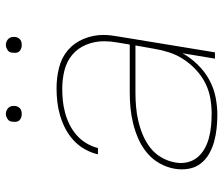

<svg xmlns="http://www.w3.org/2000/svg" viewBox="-72 -664 745 640"><g transform="rotate(-90 300.0 -344.5)"><path d="M237 8Q214 8 191 5.5Q168 3 146.5 -3Q125 -9 106 -20Q87 -31 74 -48Q61 -65 57 -87.5Q53 -110 57 -134Q61 -159 74.5 -183.5Q88 -208 109.5 -226Q131 -244 156 -255Q181 -266 207 -272.5Q233 -279 259 -281.5Q285 -284 311 -284H471L478 -326Q480 -337 481 -348Q482 -359 482 -369V-370Q482 -401 470.5 -429Q459 -457 437 -475.5Q415 -494 385.5 -501.5Q356 -509 324 -509Q304 -509 284 -507Q264 -505 243.5 -499.5Q223 -494 204 -484.5Q185 -475 169 -461Q153 -447 142 -428.5Q131 -410 126 -390H105Q110 -412 122 -433.5Q134 -455 152 -471.5Q170 -488 191.5 -499Q213 -510 235.5 -516.5Q258 -523 280.5 -525.5Q303 -528 326 -528Q361 -528 394.5 -519.5Q428 -511 452.5 -490Q477 -469 490 -437.5Q503 -406 503 -372Q503 -359 501.5 -347Q500 -335 498 -323L445 0H424L442 -108Q427 -81 404 -57.5Q381 -34 353.5 -19Q326 -4 296 2Q266 8 237 8ZM241 -11Q266 -11 292 -15.5Q318 -20 342 -32Q366 -44 386.5 -63Q407 -82 422 -105Q437 -128 445 -153Q453 -178 457 -203L468 -265H311Q288 -265 264 -263Q240 -261 216.5 -255.5Q193 -250 170 -240.5Q147 -231 127 -215.5Q107 -200 94.5 -178Q82 -156 78 -133Q74 -112 78.5 -92.5Q83 -73 95 -58.5Q107 -44 124 -34.5Q141 -25 160 -20Q179 -15 199.5 -13Q220 -11 241 -11ZM469 -644Q463 -644 457.5 -646Q452 -648 448 -652.5Q444 -657 443.5 -663.5Q443 -670 444 -676Q444 -681 446.5 -685Q449 -689 453 -691.5Q457 -694 461 -695.5Q465 -697 470 -697Q476 -697 481.5 -694.5Q487 -692 491 -687.5Q495 -683 496 -676.5Q497 -670 496 -664Q495 -659 492.5 -655Q490 -651 486.5 -648.5Q483 -646 478.5 -645Q474 -644 469 -644ZM239 -644Q233 -644 227.5 -646Q222 -648 218 -652.5Q214 -657 213.5 -663.5Q213 -670 214 -676Q214 -681 216.5 -685Q219 -689 223 -691.5Q227 -694 231 -695.5Q235 -697 240 -697Q246 -697 251.5 -694.5Q257 -692 261 -687.5Q265 -683 266 -676.5Q267 -670 266 -664Q265 -659 262.5 -655Q260 -651 256.5 -648.5Q253 -646 248.5 -645Q244 -644 239 -644Z"/></g></svg>

Font: Iosevka Aile Thin Oblique
Style: Regular
Weight: 100
Italic angle: -9°
Designer: Belleve Invis
Foundry: Belleve Invis
Version: Version 31.1.0; ttfautohint (v1.8.4)